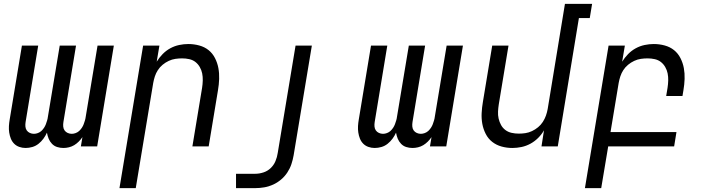

<svg xmlns="http://www.w3.org/2000/svg" viewBox="-20 -755 3640 990"><path d="M112 8Q95 8 79.5 2.5Q64 -3 53 -14Q42 -25 36 -40Q30 -55 27.5 -71.5Q25 -88 26 -105Q27 -122 30 -139L93 -520H177L112 -126Q110 -114 111 -102.5Q112 -91 118 -82.5Q124 -74 134 -69.5Q144 -65 155 -65Q165 -65 175.5 -69Q186 -73 193.5 -80Q201 -87 207 -96Q213 -105 216.5 -114.5Q220 -124 223 -134Q226 -144 227 -153L288 -520H372L307 -126Q305 -114 306 -102.5Q307 -91 313 -82.5Q319 -74 329 -69.5Q339 -65 350 -65Q360 -65 370.5 -69Q381 -73 388.5 -80Q396 -87 402 -96Q408 -105 411.5 -114.5Q415 -124 418 -134Q421 -144 422 -153L483 -520H567L481 0H397L405 -48Q397 -36 386 -25Q375 -14 362.5 -6.5Q350 1 335.5 4.5Q321 8 307 8Q290 8 274.5 3Q259 -2 248 -13.5Q237 -25 231 -39.5Q225 -54 222 -71Q215 -55 204 -40Q193 -25 178.5 -13.5Q164 -2 146.5 3Q129 8 112 8Z M596 215 718 -520H802L788 -437Q801 -458 818.5 -476Q836 -494 858 -506Q880 -518 904 -523Q928 -528 951 -528Q980 -528 1007.5 -520.5Q1035 -513 1055.5 -496.5Q1076 -480 1088.5 -455.5Q1101 -431 1106 -404Q1111 -377 1110 -348Q1109 -319 1104 -290L1056 0H972L1022 -302Q1025 -321 1025.5 -340Q1026 -359 1022.5 -376.5Q1019 -394 1010 -409.5Q1001 -425 987.5 -435.5Q974 -446 956 -450Q938 -454 919 -454Q902 -454 884.5 -451.5Q867 -449 850 -441Q833 -433 818.5 -421Q804 -409 794 -393.5Q784 -378 778.5 -361Q773 -344 770 -327L680 215Z M1197 215V141H1297Q1317 141 1338.5 134Q1360 127 1376 111.5Q1392 96 1400.5 75.5Q1409 55 1412 34L1504 -520H1588L1494 46Q1490 69 1482.5 91.5Q1475 114 1461.5 134.5Q1448 155 1429 171Q1410 187 1388 197Q1366 207 1342.5 211Q1319 215 1297 215Z M1912 8Q1895 8 1879.5 2.5Q1864 -3 1853 -14Q1842 -25 1836 -40Q1830 -55 1827.5 -71.5Q1825 -88 1826 -105Q1827 -122 1830 -139L1893 -520H1977L1912 -126Q1910 -114 1911 -102.5Q1912 -91 1918 -82.5Q1924 -74 1934 -69.5Q1944 -65 1955 -65Q1965 -65 1975.5 -69Q1986 -73 1993.5 -80Q2001 -87 2007 -96Q2013 -105 2016.5 -114.5Q2020 -124 2023 -134Q2026 -144 2027 -153L2088 -520H2172L2107 -126Q2105 -114 2106 -102.5Q2107 -91 2113 -82.5Q2119 -74 2129 -69.5Q2139 -65 2150 -65Q2160 -65 2170.5 -69Q2181 -73 2188.5 -80Q2196 -87 2202 -96Q2208 -105 2211.5 -114.5Q2215 -124 2218 -134Q2221 -144 2222 -153L2283 -520H2367L2281 0H2197L2205 -48Q2197 -36 2186 -25Q2175 -14 2162.5 -6.5Q2150 1 2135.5 4.5Q2121 8 2107 8Q2090 8 2074.5 3Q2059 -2 2048 -13.5Q2037 -25 2031 -39.5Q2025 -54 2022 -71Q2015 -55 2004 -40Q1993 -25 1978.5 -13.5Q1964 -2 1946.5 3Q1929 8 1912 8Z M2622 8Q2593 8 2566 0.5Q2539 -7 2518 -23.5Q2497 -40 2484.5 -64.5Q2472 -89 2467 -116Q2462 -143 2463.5 -172Q2465 -201 2470 -230L2518 -520H2602L2552 -218Q2549 -199 2548 -180Q2547 -161 2551 -143.5Q2555 -126 2563.5 -110.5Q2572 -95 2586 -84.5Q2600 -74 2618 -70Q2636 -66 2655 -66Q2672 -66 2689 -68.5Q2706 -71 2723 -79Q2740 -87 2754.5 -99Q2769 -111 2779 -126.5Q2789 -142 2795 -159Q2801 -176 2804 -193L2893 -735H3033L3021 -662H2965L2856 0H2772L2785 -83Q2773 -62 2755 -44Q2737 -26 2715 -14Q2693 -2 2669 3Q2645 8 2622 8Z M2996 215 3118 -520H3202L3188 -437Q3201 -458 3218.5 -476Q3236 -494 3258 -506Q3280 -518 3304 -523Q3328 -528 3351 -528Q3380 -528 3407.5 -520.5Q3435 -513 3455.5 -496.5Q3476 -480 3488.5 -455.5Q3501 -431 3506 -404Q3511 -377 3510 -348Q3509 -319 3504 -290L3499 -260H3415L3422 -302Q3425 -321 3425.5 -340Q3426 -359 3422.5 -376.5Q3419 -394 3410 -409.5Q3401 -425 3387.5 -435.5Q3374 -446 3356 -450Q3338 -454 3319 -454Q3302 -454 3284.5 -451.5Q3267 -449 3250 -441Q3233 -433 3218.5 -421Q3204 -409 3194 -393.5Q3184 -378 3178.5 -361Q3173 -344 3170 -327L3128 -74H3468L3456 0H3116L3080 215Z"/></svg>

Font: Iosevka Extended Oblique
Style: Regular
Weight: 400
Width: 7
Italic angle: -9°
Monospace: yes
Designer: Belleve Invis
Foundry: Belleve Invis
Version: Version 32.0.1; ttfautohint (v1.8.4)